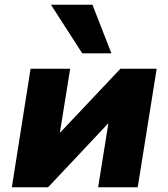

<svg xmlns="http://www.w3.org/2000/svg" viewBox="-20 -790 710 810"><path d="M30 0 109 -500H276L230 -214H218L488 -500H641L561 0H394L440 -287H453L183 0ZM327 -565 195 -770H370L450 -565Z"/></svg>

Font: Nunito Sans 9pt Black
Style: Italic
Weight: 900
Italic angle: -9°
Version: Version 3.101;gftools[0.9.27]